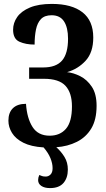

<svg xmlns="http://www.w3.org/2000/svg" viewBox="-20 -744 541 982"><path d="M236 218Q208 218 191.5 207Q175 196 175 177Q175 164 181 151Q188 154 195 156.5Q202 159 214 159Q228 159 238.5 148.5Q249 138 249 116Q249 92 238 65Q227 38 203 10Q139 6 99.5 -14Q60 -34 41.5 -64Q23 -94 23 -127Q23 -168 46 -190.5Q69 -213 113 -213Q118 -139 146.5 -94.5Q175 -50 234 -50Q287 -50 317.5 -85.5Q348 -121 348 -200Q348 -269 315 -305Q282 -341 205 -341H129V-399H201Q267 -399 297.5 -434.5Q328 -470 328 -546Q328 -603 307.5 -634.5Q287 -666 244 -666Q208 -666 189.5 -646.5Q171 -627 164 -593Q157 -559 157 -516Q112 -516 79.5 -530.5Q47 -545 47 -592Q47 -627 68 -657Q89 -687 133 -705.5Q177 -724 245 -724Q347 -724 402 -681Q457 -638 457 -552Q457 -476 418 -433.5Q379 -391 323 -375Q355 -372 390 -354.5Q425 -337 449.5 -300.5Q474 -264 474 -203Q474 -132 447 -87Q420 -42 373 -18.5Q326 5 268 9Q293 31 310 59Q327 87 327 123Q327 166 304.5 192Q282 218 236 218Z"/></svg>

Font: Noto Serif ExtraCondensed
Style: Bold
Weight: 700
Width: 2
Designer: Monotype Design Team
Foundry: Monotype Imaging Inc.
Version: Version 2.014; ttfautohint (v1.8.4.7-5d5b)